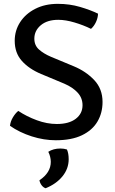

<svg xmlns="http://www.w3.org/2000/svg" viewBox="-20 -716 596 998"><path d="M32 -62Q34 -84 46.8 -105.5Q59.5 -127 75 -139.5Q118.5 -110.5 171.5 -91Q224.5 -71.5 275.5 -71.5Q338.5 -71.5 373.8 -98.5Q409 -125.5 409 -169Q409 -206.5 383.8 -234.2Q358.5 -262 314.5 -281L193.5 -331.5Q130.5 -358 93.5 -399.5Q56.5 -441 56.5 -504Q56.5 -557.5 84.8 -601Q113 -644.5 163.5 -670.2Q214 -696 280.5 -696Q342 -696 396.2 -680Q450.5 -664 489.5 -645Q489 -623.5 479 -601.8Q469 -580 453 -566Q413.5 -585.5 367.2 -599.2Q321 -613 283 -613Q225.5 -613 192 -584.8Q158.5 -556.5 158.5 -515Q158.5 -480 182.8 -458.5Q207 -437 244.5 -421L363.5 -371.5Q426.5 -345.5 469.8 -299.8Q513 -254 513 -186Q513 -129 486.5 -84Q460 -39 406 -13Q352 13 270 13Q208 13 144.8 -7.2Q81.5 -27.5 32 -62ZM328 61Q337 81.5 337 111.5Q337 161 304.5 200.8Q272 240.5 217 262.5Q205 258.5 196.2 246.8Q187.5 235 185 221Q244 181.5 244 125.5Q244 112 240.5 98.2Q237 84.5 231 73Q257 56 294 56Q312.5 56 328 61Z"/></svg>

Font: Signika Negative SC
Style: Regular
Weight: 400
Designer: Anna Giedryś
Foundry: Anna Giedryś
Version: Version 2.000; ttfautohint (v1.8.3) -l 8 -r 50 -G 200 -x 9 -